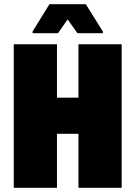

<svg xmlns="http://www.w3.org/2000/svg" viewBox="-20 -900 649 920"><path d="M46 0V-688H253V-432H356V-688H563V0H356V-259H253V0ZM136 -741V-749L217 -880H391L473 -749V-741H351L304 -807L258 -741Z"/></svg>

Font: Saira SemiCondensed Black
Style: Regular
Weight: 900
Width: 4
Designer: Hector Gatti with collaboration of the Omnibus-Type team
Foundry: Omnibus-Type
Version: Version 1.101